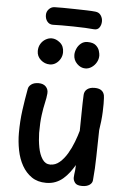

<svg xmlns="http://www.w3.org/2000/svg" viewBox="-64 -1029 720 1086"><g transform="rotate(5 296.0 -485.5)"><path d="M239 12Q191 12 157.5 -11Q124 -34 102.5 -72Q81 -110 71.5 -158.5Q62 -207 62 -256Q62 -323 70.5 -385.5Q79 -448 90 -507Q92 -523 107.5 -534.5Q123 -546 149 -546Q176 -546 190.5 -530.5Q205 -515 203 -492Q201 -468 194 -438Q187 -408 181.5 -367Q176 -326 176 -266Q177 -223 184.5 -183.5Q192 -144 209 -118.5Q226 -93 254 -93Q283 -93 307 -113.5Q331 -134 350 -166Q369 -198 382.5 -233.5Q396 -269 404 -298Q405 -355 405.5 -407Q406 -459 408 -502Q409 -523 424.5 -535Q440 -547 466 -547Q487 -547 499.5 -540.5Q512 -534 518 -522Q524 -510 524 -494Q525 -482 525 -461Q525 -440 524 -415Q523 -390 520 -363Q517 -336 513 -311Q511 -229 510 -160.5Q509 -92 503 -30Q503 -11 487 0.5Q471 12 444 12Q414 12 403.5 -2Q393 -16 393 -31Q393 -40 394.5 -50.5Q396 -61 397.5 -74Q399 -87 399 -103Q386 -81 370.5 -60.5Q355 -40 336 -23.5Q317 -7 293 2.5Q269 12 239 12ZM202 -657Q173 -657 150.5 -677Q128 -697 128 -727Q128 -750 138.5 -767.5Q149 -785 166 -795Q183 -805 201 -805Q225 -805 248 -786Q271 -767 271 -732Q271 -712 261.5 -695Q252 -678 236.5 -667.5Q221 -657 202 -657ZM404 -652Q378 -652 357 -673Q336 -694 336 -723Q336 -740 344 -758.5Q352 -777 367.5 -789.5Q383 -802 404 -802Q436 -802 451.5 -788.5Q467 -775 472 -758Q477 -741 477 -731Q477 -711 467 -693Q457 -675 440 -663.5Q423 -652 404 -652ZM200 -882Q180 -882 168 -897Q156 -912 156 -934Q156 -953 169 -967Q182 -981 200 -982Q218 -983 249.5 -982.5Q281 -982 316 -981.5Q351 -981 383 -980Q415 -979 433 -977Q454 -975 464.5 -959.5Q475 -944 475 -926Q475 -905 464.5 -890Q454 -875 433 -877Q415 -879 383.5 -880.5Q352 -882 316.5 -882.5Q281 -883 249.5 -883Q218 -883 200 -882Z"/></g></svg>

Font: Playpen Sans Medium
Style: Regular
Weight: 500
Designer: Laura Meseguer, Veronika Burian, José Scaglione
Foundry: TypeTogether
Version: Version 1.001